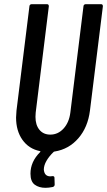

<svg xmlns="http://www.w3.org/2000/svg" viewBox="-20 -720 513 920"><path d="M391 -700H464Q473 -700 473 -690L411 -190Q401 -110 355.5 -57.5Q310 -5 242 6Q239 6 237 8Q215 29 202.5 51Q190 73 190 93Q193 125 221 125Q227 125 231 124H233Q241 124 241 132L242 164Q242 173 233 176Q213 180 198 180Q167 180 146.5 165Q126 150 126 112Q126 55 172 9Q176 5 171 4Q118 -7 87.5 -50Q57 -93 57 -157Q57 -168 59 -190L121 -690Q121 -694 124 -697Q127 -700 132 -700H205Q214 -700 214 -690L151 -180Q150 -173 150 -160Q150 -121 169 -98Q188 -75 221 -75Q258 -75 284.5 -104Q311 -133 317 -180L380 -690Q380 -694 383 -697Q386 -700 391 -700Z"/></svg>

Font: Barlow Condensed Medium
Style: Italic
Weight: 500
Width: 3
Italic angle: -7°
Designer: Jeremy Tribby
Foundry: Tribby Type
Version: Version 1.408